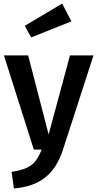

<svg xmlns="http://www.w3.org/2000/svg" viewBox="-20 -840 546 1078"><path d="M119 -695 155 -630 381 -720 329 -820ZM505 -529H373L253 -85L138 -529H2L170 0H214C182 79 150 109 45 125L58 218C209 206 290 133 333 2Z"/></svg>

Font: Fira Sans Medium
Style: Regular
Weight: 500
Designer: Carrois Corporate & Edenspiekermann AG
Foundry: Carrois Corporate GbR & Edenspiekermann AG
Version: Version 4.203